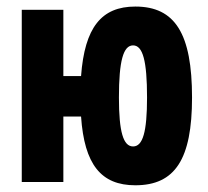

<svg xmlns="http://www.w3.org/2000/svg" viewBox="-20 -547 626 577"><path d="M386.7 9.8C506.3 9.8 557.1 -68.8 557.1 -253.9C557.1 -445.8 506.3 -527.3 386.7 -527.3C284.7 -527.3 234.4 -464.4 223.6 -318.4H170.4V-517.6H45.4V0H170.4V-196.8H223.6C233.4 -52.7 283.7 9.8 386.7 9.8ZM379.9 -106.9C350.6 -106.9 337.4 -150.4 337.4 -253.9C337.4 -364.3 350.6 -410.6 379.9 -410.6C409.2 -410.6 421.9 -364.3 421.9 -253.9C421.9 -150.4 409.2 -106.9 379.9 -106.9Z"/></svg>

Font: Cascadia Code
Style: Bold
Weight: 700
Monospace: yes
Designer: Aaron Bell
Foundry: Saja Typeworks
Version: Version 2404.023